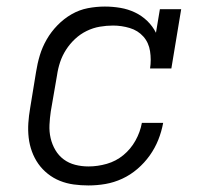

<svg xmlns="http://www.w3.org/2000/svg" viewBox="-20 -558 640 586"><path d="M250 8Q227 8 205 5Q183 2 163 -6Q143 -14 126 -27.5Q109 -41 97 -58Q85 -75 77.5 -95.5Q70 -116 67.5 -138Q65 -160 66.5 -182.5Q68 -205 72 -228L90 -338Q94 -364 101.5 -389Q109 -414 122.5 -437.5Q136 -461 155.5 -481Q175 -501 198.5 -514.5Q222 -528 248 -533Q274 -538 300 -538Q324 -538 347.5 -534Q371 -530 392 -520Q413 -510 429.5 -494Q446 -478 456 -458L468 -530H533L503 -349H438Q442 -375 438 -401.5Q434 -428 417.5 -446.5Q401 -465 376 -472.5Q351 -480 325 -480Q305 -480 284.5 -476.5Q264 -473 244.5 -463.5Q225 -454 209 -439Q193 -424 181.5 -406Q170 -388 163.5 -368.5Q157 -349 154 -328L135 -218Q132 -198 131 -177Q130 -156 134.5 -136.5Q139 -117 149 -100Q159 -83 174.5 -71.5Q190 -60 209.5 -55Q229 -50 250 -50Q278 -50 306 -58Q334 -66 356.5 -84.5Q379 -103 393.5 -129Q408 -155 413 -183H478Q473 -156 463 -131Q453 -106 437 -83.5Q421 -61 399.5 -42.5Q378 -24 353 -12.5Q328 -1 302 3.5Q276 8 250 8Z"/></svg>

Font: Iosevka Slab LtExObl
Style: Regular
Weight: 300
Width: 7
Italic angle: -9°
Monospace: yes
Designer: Belleve Invis
Foundry: Belleve Invis
Version: Version 11.1.0; ttfautohint (v1.8.3)